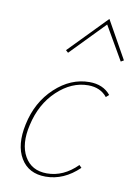

<svg xmlns="http://www.w3.org/2000/svg" viewBox="-79 -732 559 787"><g transform="rotate(10 200.0 -338.0)"><path d="M312 -679 400 -522 388 -515 307 -655 169 -513 159 -522ZM353 -361Q325 -396 274 -396Q205 -396 145.5 -340Q86 -284 66 -194Q47 -113 76 -62Q105 -11 169 -11Q238 -11 295 -68L305 -58Q242 3 166 3Q95 3 62.5 -51.5Q30 -106 49 -194Q69 -289 134 -349.5Q199 -410 277 -410Q334 -410 365 -372Z"/></g></svg>

Font: EauTest Thin
Style: Italic
Weight: 250
Italic angle: -12°
Designer: Christian Thalmann (Catharsis Fonts)
Version: Version 0.001;PS 000.001;hotconv 1.0.88;makeotf.lib2.5.64775